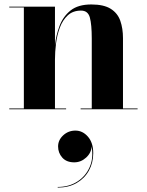

<svg xmlns="http://www.w3.org/2000/svg" viewBox="-20 -490 658 861"><path d="M240.5 166.8Q240.5 138 263.5 116.8Q286.5 95.6 318.1 95.6Q350.5 95.6 374.3 122.8Q398.1 150 398.1 196.8Q398.1 240 378.7 275Q359.3 310 323.7 330.6Q288.1 351.2 238.9 351.2V348.4Q288.9 348.4 326.5 324.4Q364.1 300.4 382.1 259.2Q400.1 218 390.9 166.4Q389.7 195.2 366.3 216.6Q342.9 238 312.9 238Q278.1 238 259.3 216.8Q240.5 195.6 240.5 166.8ZM21.5 -3.5H87V-456.5H21.5V-460H226.5V-287Q231 -331 246.8 -373.2Q262.5 -415.5 296.2 -442.8Q330 -470 389.5 -470Q445.5 -470 476.5 -450.5Q507.5 -431 519.5 -396.8Q531.5 -362.5 531.5 -319V-3.5H597V0H341.5V-3.5H391.5V-317Q391.5 -380 383 -411.2Q374.5 -442.5 343.5 -442.5Q307 -442.5 284 -421.2Q261 -400 248.5 -366.5Q236 -333 231.2 -295Q226.5 -257 226.5 -223V-3.5H276.5V0H21.5Z"/></svg>

Font: Bodoni* 48pt
Style: Bold
Weight: 700
Version: Version 2.3